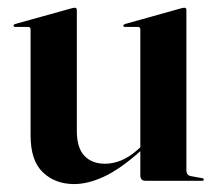

<svg xmlns="http://www.w3.org/2000/svg" viewBox="-20 -467 558 496"><path d="M59 -117V-391Q59 -397.5 52 -397.5H19.5Q15 -397.5 15 -401Q15 -403.5 19 -405L163 -445Q170 -447 173 -447Q178.5 -447 178.5 -441V-129Q178.5 -85 198 -64.5Q217.5 -44 251.5 -44Q272.5 -44 294 -53Q315.5 -62 337 -81.5L342.5 -86.5V-391Q342.5 -397.5 335.5 -397.5H303Q298.5 -397.5 298.5 -401Q298.5 -403.5 303 -405L446 -445Q453 -447 456.5 -447Q461.5 -447 461.5 -441V-27.5Q461.5 -14 473.5 -12L501 -7Q506.5 -6.5 506.5 -3Q506.5 0 502 0H355.5Q342.5 0 342.5 -14.5V-76.5L341.5 -75.5Q289.5 -29.5 248.2 -10.5Q207 8.5 171.5 8.5Q122.5 8.5 90.8 -21.8Q59 -52 59 -117Z"/></svg>

Font: Fraunces 144pt S000 SemiBold
Style: Regular
Weight: 600
Version: Version 1.000; ttfautohint (v1.8.3)